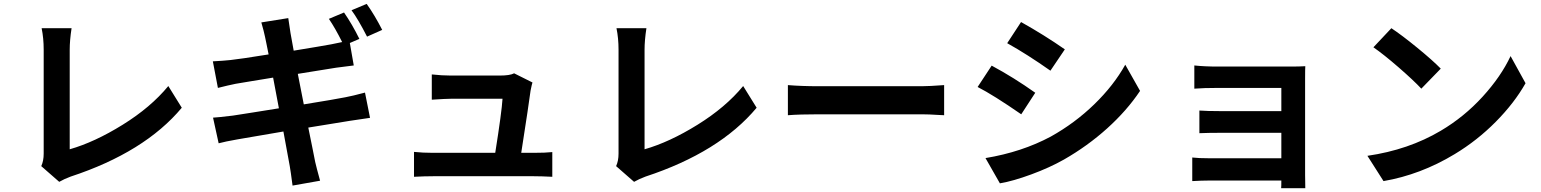

<svg xmlns="http://www.w3.org/2000/svg" viewBox="-20 -907 8040 1002"><path d="M289.1 42 195.3 -40Q208 -67.4 208 -105.5V-647.5Q208 -708 197.3 -759.8H353.5Q343.8 -696.3 343.8 -647.5V-127.9Q473.6 -165 620.1 -255.9Q766.6 -346.7 858.4 -458L928.7 -344.7Q734.4 -112.3 348.6 14.6Q314.5 27.3 289.1 42Z M1974.6 -751 1895.5 -715.8Q1848.6 -807.6 1814.5 -853.5L1893.6 -886.7Q1936.5 -826.2 1974.6 -751ZM1534.2 -521.5 1565.4 -362.3Q1728.5 -388.7 1782.2 -399.4Q1819.3 -406.2 1884.8 -423.8L1911.1 -292Q1903.3 -291 1805.7 -276.4Q1620.1 -246.1 1588.9 -241.2Q1597.7 -196.3 1610.4 -135.3Q1623 -74.2 1625 -61.5Q1630.9 -35.2 1650.4 36.1L1506.8 61.5Q1496.1 -19.5 1492.2 -40Q1487.3 -70.3 1459 -220.7Q1323.2 -198.2 1219.7 -179.7Q1153.3 -168 1121.1 -159.2L1091.8 -293Q1113.3 -293.9 1195.3 -303.7Q1217.8 -306.6 1301.3 -320.3Q1384.8 -334 1435.5 -341.8L1405.3 -502Q1354.5 -494.1 1286.1 -482.4Q1217.8 -470.7 1210 -469.7Q1170.9 -461.9 1117.2 -448.2L1090.8 -586.9Q1147.5 -589.8 1183.6 -593.8Q1230.5 -598.6 1381.8 -623Q1377 -647.5 1370.6 -678.7Q1364.3 -710 1363.3 -713.9Q1357.4 -743.2 1343.8 -790L1484.4 -812.5L1496.1 -734.4Q1500 -709 1512.7 -642.6Q1662.1 -667 1709 -675.8Q1713.9 -676.8 1765.6 -687.5Q1728.5 -761.7 1696.3 -808.6L1775.4 -841.8Q1817.4 -781.2 1855.5 -704.1L1805.7 -682.6L1826.2 -565.4Q1823.2 -565.4 1734.4 -553.7Z M2700.2 -109.4H2763.7Q2827.1 -109.4 2862.3 -113.3V15.6Q2803.7 12.7 2766.6 12.7H2240.2Q2197.3 12.7 2140.6 15.6V-114.3Q2186.5 -109.4 2240.2 -109.4H2564.5Q2598.6 -324.2 2602.5 -391.6H2333Q2306.6 -391.6 2233.4 -386.7V-518.6Q2286.1 -512.7 2332 -512.7H2587.9Q2641.6 -512.7 2663.1 -524.4L2758.8 -476.6Q2755.9 -468.8 2749 -434.6Q2740.2 -366.2 2700.2 -109.4Z M3289.1 42 3195.3 -40Q3208 -67.4 3208 -105.5V-647.5Q3208 -708 3197.3 -759.8H3353.5Q3343.8 -696.3 3343.8 -647.5V-127.9Q3473.6 -165 3620.1 -255.9Q3766.6 -346.7 3858.4 -458L3928.7 -344.7Q3734.4 -112.3 3348.6 14.6Q3314.5 27.3 3289.1 42Z M4091.8 -305.7V-462.9Q4164.1 -457 4252.9 -457H4790Q4828.1 -457 4907.2 -462.9V-305.7Q4900.4 -305.7 4877.4 -307.1Q4854.5 -308.6 4831.5 -309.6Q4808.6 -310.5 4790 -310.5H4252.9Q4153.3 -310.5 4091.8 -305.7Z M5236.3 -681.6 5308.6 -792Q5430.7 -723.6 5537.1 -649.4L5461.9 -538.1Q5339.8 -624 5236.3 -681.6ZM5198.2 49.8 5123 -82Q5312.5 -113.3 5463.9 -194.3Q5589.8 -264.6 5690.9 -362.8Q5792 -460.9 5852.5 -569.3L5929.7 -432.6Q5860.4 -329.1 5757.8 -236.8Q5655.3 -144.5 5532.2 -74.2Q5458 -32.2 5362.8 2.9Q5267.6 38.1 5198.2 49.8ZM5082 -453.1 5155.3 -564.5Q5271.5 -502 5382.8 -422.9L5309.6 -310.5Q5164.1 -411.1 5082 -453.1Z M6791 -495.1V6.8Q6791 14.6 6791.5 40.5Q6792 66.4 6792 75.2H6666Q6667 66.4 6667 35.2H6288.1Q6252 35.2 6202.1 38.1V-85Q6235.4 -81.1 6289.1 -81.1H6667V-213.9H6347.7Q6286.1 -213.9 6239.3 -211.9V-330.1Q6279.3 -327.1 6347.7 -327.1H6667V-448.2H6336.9Q6261.7 -448.2 6212.9 -444.3V-565.4Q6265.6 -559.6 6336.9 -559.6H6714.8Q6760.7 -559.6 6792 -561.5Q6791 -548.8 6791 -495.1Z M7147.5 -660.2 7241.2 -759.8Q7295.9 -723.6 7376.5 -657.7Q7457 -591.8 7499 -548.8L7397.5 -444.3Q7357.4 -487.3 7279.3 -555.2Q7201.2 -623 7147.5 -660.2ZM7200.2 38.1 7116.2 -93.8Q7331.1 -125 7499 -224.6Q7621.1 -296.9 7717.3 -402.3Q7813.5 -507.8 7863.3 -614.3L7941.4 -472.7Q7882.8 -369.1 7786.1 -271.5Q7689.5 -173.8 7571.3 -102.5Q7393.6 4.9 7200.2 38.1Z"/></svg>

Font: GenEi Gothic M Regular
Style: Bold
Weight: 700
Designer: o_tamon (Modified); [Source Han Sans]
Ryoko NISHIZUKA  (kana & ideographs); Paul D. Hunt (Latin, Greek & Cyrillic); Wenl
Version: Version 1.1a;Original Version 1.004